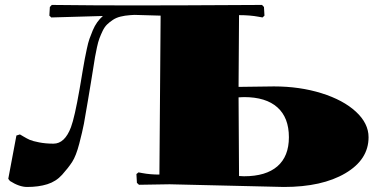

<svg xmlns="http://www.w3.org/2000/svg" viewBox="-20 -741 1520 771"><path d="M620.1 -40 625 -678.2Q535.2 -681.2 520 -681.2L502.9 -680.2Q481.4 -678.7 463.9 -674.3Q446.3 -669.9 433.1 -661.1Q419.9 -652.3 409.9 -642.6Q399.9 -632.8 392.3 -617.2Q384.8 -601.6 379.4 -587.2Q374 -572.8 369.4 -551.3Q364.7 -529.8 361.6 -512Q358.4 -494.1 354.5 -467.8Q348.6 -430.2 345.2 -410.2Q340.8 -385.3 333 -336.9Q322.8 -274.4 316.9 -243.7Q311 -212.9 298.3 -164.1Q285.6 -115.2 269.8 -90.8Q253.9 -66.4 229.5 -39.3Q205.1 -12.2 169.9 -1.2Q134.8 9.8 88.9 9.8Q57.6 9.8 20 -14.2L13.2 -22.9L45.9 -196.8L60.1 -201.2L74.2 -192.9Q87.9 -184.6 99.6 -179.4Q111.3 -174.3 137.5 -169.2Q163.6 -164.1 194.8 -164.1Q240.2 -164.1 265.1 -230.5Q279.8 -270 299.3 -381.8Q302.7 -400.9 304.2 -410.2Q306.6 -424.8 312 -456.8Q317.4 -488.8 320.3 -503.7Q323.2 -518.6 328.6 -544.4Q334 -570.3 339.4 -585.4Q344.7 -600.6 352.5 -619.1Q360.4 -637.7 370.4 -651.6Q380.4 -665.5 393.1 -676.8L186 -670.9L178.2 -678.2L180.2 -712.9L188 -721.2Q356.9 -719.2 520 -719.2Q692.4 -719.2 1032.2 -721.2L1040 -712.9L1042 -678.2L1034.2 -670.9L1018.1 -673.8Q984.4 -680.2 939.9 -680.2L938 -392.1L1080.1 -394Q1183.6 -394 1271 -366.7Q1358.4 -339.4 1409.2 -292.5Q1460 -245.6 1460 -189.9Q1460 -100.1 1366.7 -45.2Q1273.4 9.8 1120.1 9.8L661.1 -1L538.1 1L529.8 -6.8L527.8 -42L536.1 -48.8L551.8 -45.9Q583 -40 620.1 -40ZM939.9 -34.2 960 -33.2Q1047.9 -33.2 1094 -73.2Q1140.1 -113.3 1140.1 -189.9Q1140.1 -268.6 1094 -309.8Q1047.9 -351.1 960 -351.1L938 -350.1Z"/></svg>

Font: Yokawerad
Style: Regular
Weight: 500
Designer: gluk
Foundry: gluk
Version: Version 0.79